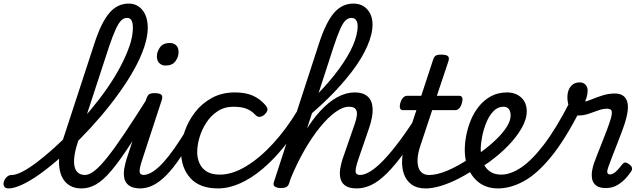

<svg xmlns="http://www.w3.org/2000/svg" viewBox="-229 -1035 3591 1072"><path d="M-181 17Q-200 17 -206 5.5Q-212 -6 -207.5 -20.5Q-203 -35 -191.5 -46.5Q-180 -58 -164 -58Q-140 -58 -104 -76.5Q-68 -95 -23 -129Q22 -163 72.5 -208.5Q123 -254 175 -308Q227 -362 276.5 -421Q326 -480 368.5 -541Q411 -602 443 -662.5Q475 -723 494 -778Q513 -833 513 -880Q513 -895 525.5 -902.5Q538 -910 554.5 -910Q571 -910 583.5 -902.5Q596 -895 596 -880Q596 -831 576 -771.5Q556 -712 520 -647.5Q484 -583 436 -516Q388 -449 332.5 -384Q277 -319 218 -259.5Q159 -200 101.5 -149.5Q44 -99 -9 -61.5Q-62 -24 -106.5 -3.5Q-151 17 -181 17ZM226 17Q170 17 137.5 -17.5Q105 -52 101 -114.5Q97 -177 124 -260L298 -792Q336 -909 381 -962Q426 -1015 490 -1015Q522 -1015 546 -998Q570 -981 583 -951Q596 -921 596 -880Q596 -861 583.5 -852Q571 -843 554.5 -843Q538 -843 525.5 -852Q513 -861 513 -880Q513 -897 510 -909Q507 -921 500 -928Q493 -935 479 -935Q463 -935 448.5 -921.5Q434 -908 417.5 -872.5Q401 -837 379 -772L206 -243Q186 -183 184.5 -141Q183 -99 199 -78.5Q215 -58 245 -58Q259 -58 266 -46.5Q273 -35 271 -20.5Q269 -6 258 5.5Q247 17 226 17Z M227 17Q213 17 206 5.5Q199 -6 200.5 -20.5Q202 -35 213 -46.5Q224 -58 245 -58Q269 -58 299.5 -82Q330 -106 371 -157.5Q412 -209 468 -292.5Q524 -376 599 -495Q608 -509 622.5 -507Q637 -505 646 -494Q655 -483 647 -470Q562 -326 500.5 -231.5Q439 -137 393 -82.5Q347 -28 307.5 -5.5Q268 17 227 17Z M557 17Q513 17 491.5 1Q470 -15 465 -40.5Q460 -66 465 -94.5Q470 -123 478 -148L588 -483Q595 -503 604.5 -509Q614 -515 633 -515Q664 -515 672.5 -505.5Q681 -496 674 -476L567 -149Q549 -96 550.5 -77Q552 -58 575 -58Q589 -58 596 -46.5Q603 -35 601.5 -20.5Q600 -6 589 5.5Q578 17 557 17ZM695 -669Q675 -669 661 -682Q647 -695 647 -720Q647 -747 664.5 -771Q682 -795 719 -795Q740 -795 754 -782.5Q768 -770 768 -744Q768 -717 750.5 -693Q733 -669 695 -669Z M552 17Q538 17 531 5.5Q524 -6 525.5 -20.5Q527 -35 538 -46.5Q549 -58 570 -58Q596 -58 625 -77Q654 -96 684.5 -130Q715 -164 747 -210Q779 -256 812 -310Q820 -323 834 -321Q848 -319 857 -308.5Q866 -298 858 -285Q815 -210 776.5 -153Q738 -96 701.5 -58.5Q665 -21 628.5 -2Q592 17 552 17Z M988 17Q886 17 834 -40.5Q782 -98 782 -189Q782 -242 801.5 -299.5Q821 -357 859 -407Q897 -457 953.5 -488Q1010 -519 1083 -519Q1142 -519 1182.5 -501Q1223 -483 1253 -448Q1268 -430 1263.5 -417.5Q1259 -405 1247 -394Q1234 -384 1221 -382.5Q1208 -381 1194 -396Q1175 -417 1147 -428Q1119 -439 1074 -439Q1024 -439 986 -414Q948 -389 922.5 -349.5Q897 -310 884.5 -266.5Q872 -223 872 -185Q872 -153 884.5 -124Q897 -95 925 -77.5Q953 -60 998 -60Q1012 -60 1017.5 -48.5Q1023 -37 1021 -21.5Q1019 -6 1010.5 5.5Q1002 17 988 17Z M988 17Q974 17 968.5 5.5Q963 -6 964.5 -21.5Q966 -37 975 -48.5Q984 -60 998 -60Q1068 -60 1145 -106.5Q1222 -153 1296.5 -234.5Q1371 -316 1434 -421Q1446 -441 1458.5 -437Q1471 -433 1476.5 -417.5Q1482 -402 1472 -385Q1418 -292 1358.5 -218Q1299 -144 1236.5 -91.5Q1174 -39 1111 -11Q1048 17 988 17Z M1763 17Q1719 17 1697.5 0.5Q1676 -16 1671 -41.5Q1666 -67 1671 -95.5Q1676 -124 1684 -148L1752 -344Q1761 -370 1763.5 -391.5Q1766 -413 1756.5 -426Q1747 -439 1719 -439Q1685 -439 1643.5 -409Q1602 -379 1558 -325Q1514 -271 1471.5 -197.5Q1429 -124 1393 -36L1388 -126Q1426 -219 1469 -291.5Q1512 -364 1559 -415Q1606 -466 1654.5 -492.5Q1703 -519 1752 -519Q1798 -519 1823.5 -496.5Q1849 -474 1851.5 -430Q1854 -386 1832 -321L1773 -149Q1755 -97 1756.5 -77.5Q1758 -58 1782 -58Q1796 -58 1802.5 -46.5Q1809 -35 1807.5 -20.5Q1806 -6 1795 5.5Q1784 17 1763 17ZM1338 15Q1322 15 1308 8Q1294 1 1300 -18L1552 -792Q1590 -909 1635 -962Q1680 -1015 1744 -1015Q1777 -1015 1801 -1000Q1825 -985 1838 -958.5Q1851 -932 1851 -898Q1851 -871 1843.5 -840.5Q1836 -810 1821.5 -777Q1807 -744 1785.5 -708Q1764 -672 1735.5 -635Q1707 -598 1673 -559.5Q1639 -521 1599 -482Q1559 -443 1513 -403L1385 -11Q1381 2 1371 8.5Q1361 15 1338 15ZM1550 -516Q1582 -549 1610.5 -582.5Q1639 -616 1663.5 -649.5Q1688 -683 1707.5 -715.5Q1727 -748 1740.5 -778.5Q1754 -809 1761 -837.5Q1768 -866 1768 -890Q1768 -904 1764 -914Q1760 -924 1752.5 -929.5Q1745 -935 1733 -935Q1716 -935 1701 -921.5Q1686 -908 1670 -872Q1654 -836 1632 -769Z M1763 17Q1749 17 1742 5.5Q1735 -6 1736.5 -20.5Q1738 -35 1749 -46.5Q1760 -58 1781 -58Q1805 -58 1837 -77Q1869 -96 1910.5 -138.5Q1952 -181 2004.5 -251.5Q2057 -322 2121 -425Q2130 -439 2144.5 -437Q2159 -435 2167.5 -424Q2176 -413 2168 -400Q2093 -274 2035 -193Q1977 -112 1930 -66Q1883 -20 1842.5 -1.5Q1802 17 1763 17Z M2146 17Q2099 17 2069.5 -4.5Q2040 -26 2027 -61.5Q2014 -97 2016 -141Q2018 -185 2033 -230L2096 -420H2020Q2009 -420 2005 -430Q2001 -440 2006 -460Q2012 -480 2022 -490Q2032 -500 2043 -500H2123L2188 -698Q2194 -718 2203.5 -724Q2213 -730 2233 -730Q2265 -730 2273 -720.5Q2281 -711 2274 -691L2210 -500H2336Q2347 -500 2351.5 -490.5Q2356 -481 2350 -460Q2345 -441 2335 -430.5Q2325 -420 2314 -420H2184L2118 -221Q2104 -179 2102.5 -148Q2101 -117 2108.5 -97Q2116 -77 2131 -67.5Q2146 -58 2165 -58Q2179 -58 2186 -46.5Q2193 -35 2191 -20.5Q2189 -6 2178 5.5Q2167 17 2146 17Z M2150 17Q2131 17 2124.5 5.5Q2118 -6 2121.5 -20.5Q2125 -35 2137 -46.5Q2149 -58 2168 -58Q2209 -58 2265.5 -81Q2322 -104 2392 -150Q2404 -158 2414 -153Q2424 -148 2429.5 -136Q2435 -124 2433 -111Q2431 -98 2420 -90Q2361 -51 2310.5 -27.5Q2260 -4 2219.5 6.5Q2179 17 2150 17Z M2393 -143Q2411 -154 2428 -166Q2445 -178 2462 -190Q2507 -223 2543 -258Q2579 -293 2600.5 -327Q2622 -361 2622 -390Q2622 -413 2612 -426Q2602 -439 2582 -439Q2568 -439 2561.5 -451Q2555 -463 2557 -479Q2559 -495 2570.5 -507Q2582 -519 2603 -519Q2633 -519 2658 -506.5Q2683 -494 2697.5 -470.5Q2712 -447 2712 -414Q2712 -369 2683.5 -319.5Q2655 -270 2608 -221.5Q2561 -173 2503 -131Q2484 -118 2464 -104.5Q2444 -91 2424 -79Z M2551 17Q2515 17 2485.5 6Q2456 -5 2434 -25Q2412 -45 2396.5 -72Q2381 -99 2373.5 -131Q2366 -163 2366 -199Q2366 -237 2374.5 -280.5Q2383 -324 2400.5 -366Q2418 -408 2446 -442.5Q2474 -477 2513 -498Q2552 -519 2603 -519Q2617 -519 2623.5 -507Q2630 -495 2627.5 -479Q2625 -463 2613.5 -451Q2602 -439 2581 -439Q2550 -439 2526 -414Q2502 -389 2486.5 -351Q2471 -313 2463 -272.5Q2455 -232 2455 -200Q2455 -172 2461.5 -147Q2468 -122 2481.5 -102.5Q2495 -83 2517 -71.5Q2539 -60 2570 -60Q2621 -60 2680.5 -99.5Q2740 -139 2808 -228Q2876 -317 2951 -463Q2954 -469 2965 -467Q2976 -465 2988 -457.5Q3000 -450 3007.5 -439.5Q3015 -429 3010 -420Q2926 -255 2848 -159.5Q2770 -64 2696 -23.5Q2622 17 2551 17Z M3154 15Q3117 15 3099 0.5Q3081 -14 3077 -36Q3073 -58 3077 -82Q3081 -106 3088 -125Q3094 -142 3105.5 -171.5Q3117 -201 3131.5 -237Q3146 -273 3159.5 -309Q3173 -345 3182 -375Q3190 -405 3185.5 -416.5Q3181 -428 3160 -428Q3137 -428 3111 -418.5Q3085 -409 3057 -399.5Q3029 -390 2998 -390Q2980 -390 2967 -405Q2954 -420 2946.5 -443.5Q2939 -467 2939 -493Q2939 -514 2946 -532.5Q2953 -551 2968.5 -563Q2984 -575 3008 -575Q3028 -575 3040 -562Q3052 -549 3052 -529Q3052 -516 3048.5 -500.5Q3045 -485 3038 -469Q3048 -469 3074 -480Q3100 -491 3134.5 -502Q3169 -513 3204 -513Q3235 -513 3253.5 -498Q3272 -483 3276 -452.5Q3280 -422 3267 -373Q3260 -345 3246 -308Q3232 -271 3217 -232Q3202 -193 3188.5 -159Q3175 -125 3168 -104Q3158 -76 3163 -68.5Q3168 -61 3177 -61Q3187 -61 3197.5 -67.5Q3208 -74 3219.5 -86.5Q3231 -99 3244 -116Q3252 -126 3259.5 -127.5Q3267 -129 3279 -121Q3295 -111 3298.5 -101Q3302 -91 3297 -81Q3288 -66 3268 -43Q3248 -20 3219.5 -2.5Q3191 15 3154 15Z"/></svg>

Font: Playwrite CA
Style: Regular
Weight: 400
Designer: Veronika Burian, José Scaglione
Foundry: TypeTogether
Version: Version 1.002